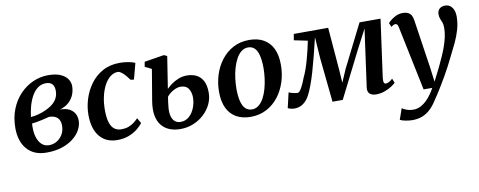

<svg xmlns="http://www.w3.org/2000/svg" viewBox="-67 -887 3633 1457"><g transform="rotate(-10 1749.0 -158.0)"><path d="M236.5 10.5Q184 10.5 145.8 -6.2Q107.5 -23 82.5 -53.5Q57.5 -84 45.2 -124.5Q33 -165 33 -212Q33 -293.5 59 -358.8Q85 -424 129.5 -470.2Q174 -516.5 230.2 -541.2Q286.5 -566 346.5 -566Q405.5 -566 442 -549.8Q478.5 -533.5 495.8 -507.8Q513 -482 513 -453.5Q513 -421.5 501.5 -390.2Q490 -359 463.5 -333.5Q437 -308 392 -293.5Q434 -294 461.5 -280Q489 -266 502.8 -242Q516.5 -218 516.5 -187Q516.5 -151.5 497.8 -116.5Q479 -81.5 443 -52.8Q407 -24 355 -6.8Q303 10.5 236.5 10.5ZM263.5 -41.5Q296.5 -41.5 324.2 -58.2Q352 -75 368.8 -104.2Q385.5 -133.5 385.5 -170Q385.5 -199 374.8 -217.5Q364 -236 344.8 -244.5Q325.5 -253 300 -253.5Q292.5 -252 282.2 -249.2Q272 -246.5 260.2 -243.5Q248.5 -240.5 235.5 -238Q219.5 -234.5 201.8 -231.2Q184 -228 164 -226Q163 -218 163 -209.5Q163 -201 163 -192.5Q163 -151 174.2 -116.8Q185.5 -82.5 208 -62Q230.5 -41.5 263.5 -41.5ZM164.5 -276Q180 -277 193.8 -279.5Q207.5 -282 221 -285.5Q234.5 -289 249 -294Q291 -309 321.2 -329Q351.5 -349 368 -376.2Q384.5 -403.5 384.5 -439Q384.5 -474.5 368.2 -491.8Q352 -509 320.5 -509Q283.5 -509 255.8 -487.8Q228 -466.5 209.2 -431.8Q190.5 -397 179.5 -356Q168.5 -315 164.5 -276Z M780 10Q695 10 646.2 -48Q597.5 -106 596.5 -213.5Q596 -273.5 614.8 -335Q633.5 -396.5 671 -448.5Q708.5 -500.5 765.5 -532.2Q822.5 -564 898 -564Q926.5 -564 960 -558.8Q993.5 -553.5 1016 -543L983.5 -420L958 -423Q946 -440 931 -457.5Q916 -475 900.5 -486.8Q885 -498.5 871.5 -498.5Q842 -498.5 815.2 -478.2Q788.5 -458 768.2 -421Q748 -384 736.5 -333.2Q725 -282.5 726 -221Q727 -167 738.2 -132.5Q749.5 -98 771.2 -81.5Q793 -65 824.5 -65Q855 -65 878.2 -73.2Q901.5 -81.5 920.5 -95.5Q939.5 -109.5 956 -127L979.5 -86Q966.5 -67.5 939.5 -45Q912.5 -22.5 872.5 -6.2Q832.5 10 780 10Z M1266.5 11Q1221 11 1184.2 -3.5Q1147.5 -18 1122.8 -48Q1098 -78 1089.2 -125.2Q1080.5 -172.5 1091.5 -238L1131.5 -476L1080.5 -501.5L1087 -539L1239 -563.5L1263 -552.5L1224.5 -305.5Q1238.5 -320.5 1262.2 -338Q1286 -355.5 1317 -368.2Q1348 -381 1383 -381Q1423.5 -381 1455.5 -365.8Q1487.5 -350.5 1506.2 -316Q1525 -281.5 1525 -224Q1525 -177.5 1504.8 -135.2Q1484.5 -93 1448.8 -60Q1413 -27 1366.2 -8Q1319.5 11 1266.5 11ZM1276.5 -42Q1316 -42 1343.8 -67.2Q1371.5 -92.5 1386.2 -131.2Q1401 -170 1401 -209Q1401 -249 1382.2 -277.2Q1363.5 -305.5 1319.5 -305.5Q1303.5 -305.5 1283.8 -297.5Q1264 -289.5 1245.5 -276.2Q1227 -263 1215 -246.5Q1212 -226 1209.2 -205.5Q1206.5 -185 1204.5 -164.5Q1201 -122.5 1209.8 -95Q1218.5 -67.5 1236.2 -54.8Q1254 -42 1276.5 -42Z M1895 -564.5Q1961.5 -564.5 2007.2 -538.2Q2053 -512 2077 -461.8Q2101 -411.5 2101 -339Q2101.5 -269.5 2081.2 -206.2Q2061 -143 2022.8 -93.8Q1984.5 -44.5 1930.2 -16Q1876 12.5 1808 12.5Q1743 12.5 1697.2 -13.8Q1651.5 -40 1627.5 -90Q1603.5 -140 1603 -211.5Q1602.5 -282 1622.5 -345.5Q1642.5 -409 1680.8 -458.2Q1719 -507.5 1773.2 -536Q1827.5 -564.5 1895 -564.5ZM1878 -510Q1848.5 -510 1825.5 -491.8Q1802.5 -473.5 1785.8 -442.5Q1769 -411.5 1758 -373Q1747 -334.5 1742 -293.5Q1737 -252.5 1737 -215Q1737.5 -153 1748.2 -114.8Q1759 -76.5 1779.2 -59Q1799.5 -41.5 1827.5 -41.5Q1856.5 -41.5 1879.2 -59.8Q1902 -78 1918.8 -109Q1935.5 -140 1946 -178.5Q1956.5 -217 1961.8 -258Q1967 -299 1967 -337Q1966.5 -399 1956 -437Q1945.5 -475 1926 -492.5Q1906.5 -510 1878 -510Z M2773 10Q2744.5 10 2726.2 -4.8Q2708 -19.5 2712.5 -54.5L2752.5 -344L2774 -498L2695 -346.5L2517 7H2438L2403 -335L2392 -498Q2374.5 -424.5 2358 -359.8Q2341.5 -295 2325.5 -240.5Q2309.5 -186 2293.5 -143.2Q2277.5 -100.5 2262 -71Q2241.5 -33 2212.5 -12.5Q2183.5 8 2143.5 8Q2136.5 8 2125.8 6Q2115 4 2106 1Q2097 -2 2095 -4L2122 -120.5Q2126 -118 2139.8 -114Q2153.5 -110 2168.2 -107.2Q2183 -104.5 2189.5 -104.5Q2197 -104.5 2205.5 -114.2Q2214 -124 2222.8 -140Q2231.5 -156 2239.8 -175Q2248 -194 2254.5 -212.5Q2266 -235 2277.8 -268.2Q2289.5 -301.5 2300.2 -339.5Q2311 -377.5 2319.5 -414.5Q2328 -451.5 2334 -481.5L2230 -503L2238 -550.5L2503 -551L2530 -220.5L2536.5 -122L2579 -220.5L2744.5 -550.5H2906.5L2845 -105Q2843.5 -92 2844 -81.2Q2844.5 -70.5 2848.8 -64.5Q2853 -58.5 2861.5 -58.5Q2874 -58.5 2888 -67Q2902 -75.5 2914 -86.5L2927 -53Q2921.5 -46 2899.5 -30.8Q2877.5 -15.5 2844.8 -2.8Q2812 10 2773 10Z M3032.5 -459.5Q3029 -477.5 3023.5 -483.8Q3018 -490 3010 -490Q3002 -490 2994.5 -486.2Q2987 -482.5 2977 -474L2964 -505.5Q2969 -512.5 2985.2 -526.2Q3001.5 -540 3025.8 -551.8Q3050 -563.5 3078 -563.5Q3104.5 -563.5 3120.5 -555.2Q3136.5 -547 3145 -531.8Q3153.5 -516.5 3156.5 -494.5Q3163.5 -448.5 3170.5 -401.8Q3177.5 -355 3184.5 -308Q3191.5 -261 3198.5 -214.2Q3205.5 -167.5 3212.5 -121L3227 -8.5L3279.5 -112.5Q3298 -151.5 3314.5 -188.5Q3331 -225.5 3343.2 -261Q3355.5 -296.5 3362.8 -330.8Q3370 -365 3370 -398.5Q3370 -424 3364 -440Q3358 -456 3351.8 -470.5Q3345.5 -485 3345.5 -506.5Q3345.5 -532.5 3361.5 -547.8Q3377.5 -563 3405.5 -563Q3429.5 -563 3445.8 -550Q3462 -537 3470.2 -515.5Q3478.5 -494 3478.5 -468.5Q3478.5 -416.5 3464.2 -367Q3450 -317.5 3427.5 -270Q3405 -222.5 3381 -176Q3365 -142 3346.2 -106.8Q3327.5 -71.5 3308 -37.2Q3288.5 -3 3269.5 28Q3250.5 59 3234 85Q3217.5 111 3204 130Q3179 170.5 3150.5 197Q3122 223.5 3088.2 236.8Q3054.5 250 3012.5 250Q2986.5 250 2957.8 244.2Q2929 238.5 2917 231L2946.5 146.5Q2956.5 155 2980.5 164Q3004.5 173 3033.5 173Q3062 173 3090.2 158.8Q3118.5 144.5 3146.5 114.2Q3174.5 84 3202 35H3135Z"/></g></svg>

Font: Merriweather 28pt SemiBold
Style: Italic
Weight: 600
Italic angle: -7.8°
Version: Version 2.101